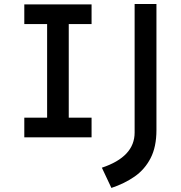

<svg xmlns="http://www.w3.org/2000/svg" viewBox="-20 -676 890 945"><path d="M211.9 0V-654.3H318.4V0ZM99.6 0V-96.7H430.7V0ZM99.6 -557.6V-654.3H430.7V-557.6ZM528.3 249 481.4 149.4Q642.6 95.7 642.6 -23.4V-656.2H750V-36.1Q750 46.9 721.2 102.5Q692.4 158.2 642.6 192.9Q592.8 227.5 528.3 249Z"/></svg>

Font: Sen Medium
Style: Regular
Weight: 500
Designer: Kosal Sen, Philatype
Foundry: Philatype
Version: Version 2.000;gftools[0.9.31]